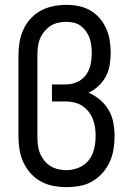

<svg xmlns="http://www.w3.org/2000/svg" viewBox="-20 -763 540 791"><path d="M254 8Q227 8 200 3Q173 -2 149 -15Q125 -28 106.5 -48.5Q88 -69 76.5 -94Q65 -119 60.5 -146Q56 -173 56 -200V-535Q56 -562 60.5 -589Q65 -616 76 -640.5Q87 -665 105.5 -685.5Q124 -706 148 -719Q172 -732 199 -737.5Q226 -743 253 -743Q279 -743 304 -738Q329 -733 351 -720.5Q373 -708 390 -688.5Q407 -669 417.5 -645.5Q428 -622 432 -596.5Q436 -571 436 -546Q436 -521 432 -496Q428 -471 416.5 -449Q405 -427 386.5 -409.5Q368 -392 345 -381Q371 -370 392.5 -351.5Q414 -333 428 -309Q442 -285 447 -257Q452 -229 452 -201Q452 -174 447.5 -147Q443 -120 431.5 -95Q420 -70 401.5 -49.5Q383 -29 359.5 -15.5Q336 -2 308.5 3Q281 8 254 8ZM254 -62Q280 -62 305 -72.5Q330 -83 346 -103.5Q362 -124 368 -150.5Q374 -177 374 -203Q374 -221 371.5 -238.5Q369 -256 362.5 -272.5Q356 -289 344.5 -303.5Q333 -318 318 -327.5Q303 -337 285.5 -341Q268 -345 250 -345H194V-415H250Q274 -415 296.5 -424.5Q319 -434 333.5 -453.5Q348 -473 353 -496.5Q358 -520 358 -544Q358 -560 356 -576Q354 -592 349 -606.5Q344 -621 334.5 -634Q325 -647 312.5 -656.5Q300 -666 284 -669.5Q268 -673 253 -673Q235 -673 218 -669Q201 -665 187 -655.5Q173 -646 162 -632.5Q151 -619 144.5 -603Q138 -587 136 -569.5Q134 -552 134 -535V-200Q134 -183 136 -165.5Q138 -148 144.5 -132Q151 -116 162 -102Q173 -88 187.5 -79Q202 -70 219.5 -66Q237 -62 254 -62Z"/></svg>

Font: Iosevka www.saffi
Style: Regular
Weight: 400
Monospace: yes
Designer: Belleve Invis
Foundry: Belleve Invis
Version: Version 22.0.2; ttfautohint (v1.8.3)